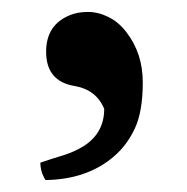

<svg xmlns="http://www.w3.org/2000/svg" viewBox="-20 -172 315 323"><path d="M56.6 130.9Q47.9 117.2 47.9 101.6Q66.9 95.2 85.9 89.4Q105 83.5 120.1 74.2Q155.3 52.2 155.3 11.2Q142.1 -21 105.5 -27.3Q57.6 -35.2 57.6 -85Q57.6 -130.4 97.7 -146.5Q110.4 -151.9 127.9 -151.9Q145.5 -151.9 162.6 -143.3Q179.7 -134.8 192.4 -118.2Q220.2 -82.5 220.2 -33.4Q220.2 15.6 206.8 44.2Q193.4 72.8 170.9 91.8Q126 129.9 56.6 130.9Z"/></svg>

Font: RadleyRegular
Style: Regular
Weight: 400
Designer: vernon adams
Foundry: vernon adams
Version: Version 1.000;PS 001.001;hotconv 1.0.56